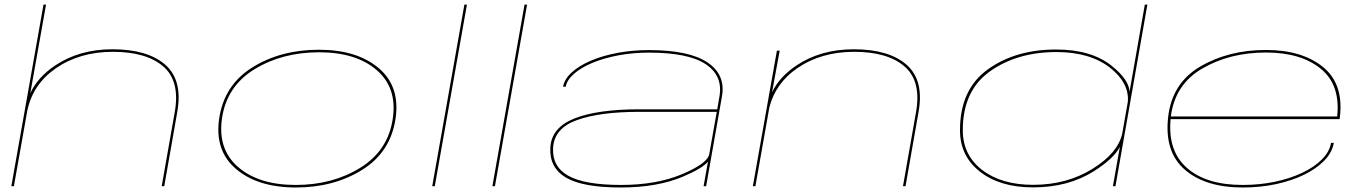

<svg xmlns="http://www.w3.org/2000/svg" viewBox="-20 -805 5919 830"><path d="M29 0 168 -785H179L111 -402Q142 -470 217 -521Q322 -592 466.5 -592Q617.5 -592 694 -525.5Q770.5 -459 746.5 -322L690 0H679L735.5 -321Q759 -454.5 685.8 -517.8Q612.5 -581 467.5 -581Q324.5 -581 221 -509.5Q122 -441 98 -326.5L40 0Z M1259 5.5Q1095 5.5 1001 -74Q907 -153.5 927.5 -292.5Q949 -438 1071.5 -514Q1194 -590 1359 -590Q1522.5 -590 1616.5 -511Q1710.5 -432 1690 -292.5Q1668.5 -147.5 1546 -71Q1423.5 5.5 1259 5.5ZM1258.5 -5.5Q1418 -5.5 1538 -80Q1658 -154.5 1678 -292.5Q1697.5 -425.5 1608.2 -502.2Q1519 -579 1359.5 -579Q1199.5 -579 1079.5 -505.2Q959.5 -431.5 939.5 -292.5Q920.5 -160 1009.5 -82.8Q1098.5 -5.5 1258.5 -5.5Z M1848.5 0 1987.5 -785H1998.5L1859.5 0Z M2108.5 0 2247.5 -785H2258.5L2119.5 0Z M3021.5 0 3040.5 -106.5Q3016.5 -77 2932.5 -41.5Q2821.5 5.5 2663 5.5Q2500 5.5 2427.2 -37Q2354.5 -79.5 2359 -166.5Q2363.5 -253.5 2463.5 -293Q2563.5 -332.5 2744 -332.5H3080.5L3090 -387.5Q3106 -477.5 3030.8 -527.5Q2955.5 -577.5 2785.5 -577.5Q2716 -577.5 2653.5 -565.8Q2591 -554 2541.5 -533.5Q2492 -513 2461.5 -486.2Q2431 -459.5 2425.5 -430H2414Q2420 -463.5 2451.8 -492.2Q2483.5 -521 2534.5 -542.8Q2585.5 -564.5 2650 -576.5Q2714.5 -588.5 2785 -588.5Q2959 -588.5 3038.2 -535.2Q3117.5 -482 3101 -388.5L3032.5 0ZM3046 -138.5 3078.5 -321.5H2743Q2574 -321.5 2475 -286.2Q2376 -251 2371 -166.5Q2366 -85.5 2436.2 -45.5Q2506.5 -5.5 2665 -5.5Q2818 -5.5 2928.5 -52Q3039 -98.5 3046 -139Z M3234.5 0 3338.5 -586H3350.5L3317.5 -406Q3348.5 -471.5 3421.5 -521Q3526.5 -592 3671 -592Q3822 -592 3898.5 -525.5Q3975 -459 3951 -322L3894.5 0H3883.5L3940 -321Q3963.5 -454.5 3890.2 -517.8Q3817 -581 3672 -581Q3529 -581 3425.5 -509.5Q3333 -445.5 3306 -341.5L3245.5 0Z M4791 0 4820 -164 4821 -170Q4796 -120.5 4709 -65Q4598.5 5 4445.5 5Q4303.5 5 4216.8 -62.5Q4130 -130 4130 -242Q4130 -418 4249.5 -504.5Q4369 -591 4545.5 -591Q4697 -591 4785 -521Q4859.5 -462 4863 -409L4929 -785H4940L4802 0ZM4831.5 -228.5 4855.5 -365Q4862 -445 4781.5 -510Q4694 -580 4547 -580Q4377 -580 4259.5 -496.5Q4142 -413 4142 -242Q4142 -135 4225.5 -70.5Q4309 -6 4446 -6Q4593 -6 4705 -76.5Q4813 -144 4831.5 -228.5Z M5352.5 5.5Q5191.5 5.5 5102.5 -71Q5013.5 -147.5 5029.5 -296.5Q5045.5 -445 5168 -517Q5290.5 -589 5452.5 -589Q5607 -589 5697.8 -516.5Q5788.5 -444 5772.5 -302Q5771.5 -293 5771 -290H5040.5Q5027.5 -154.5 5109 -81Q5192 -5.5 5352 -5.5Q5425 -5.5 5490.8 -19.2Q5556.5 -33 5609 -57.8Q5661.5 -82.5 5694.5 -115.8Q5727.5 -149 5734 -187.5H5746Q5739 -146.5 5705.5 -111.5Q5672 -76.5 5618.5 -50.2Q5565 -24 5497 -9.2Q5429 5.5 5352.5 5.5ZM5041.5 -301.5H5760.5Q5775 -437.5 5690.5 -507Q5604.5 -578 5453 -578Q5295.5 -578 5176 -508Q5059 -439.5 5041.5 -301.5Z"/></svg>

Font: Anybody UltraExpanded Thin
Style: Italic
Weight: 100
Width: 9
Italic angle: -10°
Designer: Tyler Finck
Foundry: Etcetera Type Company
Version: Version 1.010; ttfautohint (v1.8.3) -l 8 -r 50 -G 200 -x 14 